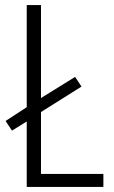

<svg xmlns="http://www.w3.org/2000/svg" viewBox="-20 -734 447 754"><path d="M85 0V-257L27 -221L2 -259L85 -313V-714H141V-349L275 -432L300 -394L141 -294V-51H386V0Z"/></svg>

Font: Noto Sans Lao UI Cond Light
Style: Regular
Weight: 300
Width: 3
Designer: Monotype Design Team
Foundry: Monotype Imaging Inc.
Version: Version 2.000; ttfautohint (v1.8.4.7-5d5b)